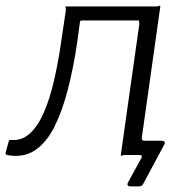

<svg xmlns="http://www.w3.org/2000/svg" viewBox="-36 -553 659 685"><path d="M430 112Q415 112 420 99L469 10Q471 5 469 2.5Q467 0 463 0H423L427 -51H466L470 -63Q469 -51 478 -51H540Q547 -51 550.5 -47.5Q554 -44 550 -37L476 101Q474 106 470 109Q466 112 459 112ZM-11 0Q-17 -2 -16 -8L-5 -48Q-4 -55 4 -54Q40 -50 69 -75.5Q98 -101 119.5 -149.5Q141 -198 156.5 -264.5Q172 -331 183 -409L199 -517Q199 -523 197.5 -526.5Q196 -530 200 -530H522Q529 -530 532 -532Q535 -534 536 -530L463 -13Q463 -8 464.5 -4Q466 0 462 0H408Q403 0 399.5 2Q396 4 395 0L461 -467Q461 -473 460 -476.5Q459 -480 462 -480H264Q258 -481 254.5 -479Q251 -477 250 -480L239 -399Q226 -311 206 -233.5Q186 -156 157.5 -99.5Q129 -43 87.5 -16Q46 11 -11 0Z"/></svg>

Font: Libre Franklin Light
Style: Italic
Weight: 300
Italic angle: -8°
Designer: Pablo Impallari, Rodrigo Fuenzalida, Nhung Nguyen
Foundry: Impallari Type
Version: Version 3.000